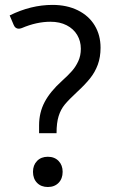

<svg xmlns="http://www.w3.org/2000/svg" viewBox="-20 -749 462 784"><path d="M139.6 -205.1V-237.3Q139.6 -289.1 162.1 -332Q184.6 -375 232.9 -418.5Q258.8 -441.9 274.2 -459.5Q289.6 -477.1 299.8 -499.5Q310.1 -522 310.1 -549.8Q310.1 -581.1 295.2 -606.2Q280.3 -631.3 252.2 -645.8Q224.1 -660.2 186 -660.2Q129.4 -660.2 68.8 -634.3Q61.5 -631.8 56.6 -631.8Q42 -631.8 35.6 -647.9L19.5 -686Q106.4 -729 194.3 -729Q253.4 -729 298.1 -706.8Q342.8 -684.6 366.7 -645Q390.6 -605.5 390.6 -554.2Q390.6 -515.6 379.4 -485.1Q368.2 -454.6 348.1 -429.4Q328.1 -404.3 296.9 -375.5Q261.2 -342.3 244.6 -322.3Q228 -302.2 219.5 -275.1Q210.9 -248 210.9 -205.1ZM114.7 -47.4Q114.7 -74.7 131.3 -91.8Q147.9 -108.9 175.3 -108.9Q202.6 -108.9 219.2 -91.8Q235.8 -74.7 235.8 -47.4Q235.8 -19.5 219.2 -2.4Q202.6 14.6 175.3 14.6Q147.9 14.6 131.3 -2.4Q114.7 -19.5 114.7 -47.4Z"/></svg>

Font: Lycee Sans
Style: Regular
Weight: 400
Designer: Justin Alvin
Foundry: Alkove Design
Version: Version 1.030